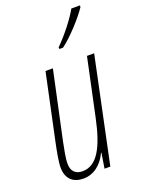

<svg xmlns="http://www.w3.org/2000/svg" viewBox="-147 -829 666 905"><g transform="rotate(-20 186.5 -376.5)"><path d="M211 -611 212 -603H230C276 -636 345 -712 373 -755V-763H330C307 -721 260 -660 211 -611ZM111 10C161 10 204 -22 229 -76H231L219 0H248L359 -528H323L262 -241C232 -98 190 -24 118 -24C84 -24 63 -43 63 -81C63 -113 72 -151 79 -188L152 -528H115L44 -194C36 -155 26 -105 26 -76C26 -19 59 10 111 10Z"/></g></svg>

Font: Noto Sans ExtraCondensed ExtraLight
Style: Italic
Weight: 200
Width: 2
Italic angle: -12°
Designer: Monotype Design Team
Foundry: Monotype Imaging Inc.
Version: Version 2.013